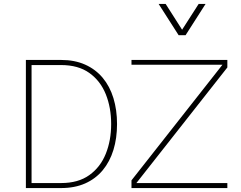

<svg xmlns="http://www.w3.org/2000/svg" viewBox="-20 -954 1225 974"><path d="M573.7 -324.7Q573.7 -396.5 555.4 -456.3Q537.1 -516.1 501 -559.3Q464.8 -602.5 411.9 -626.2Q358.9 -649.9 290 -649.9H111.3V0H290Q358.9 0 411.9 -23.4Q464.8 -46.9 501 -90.3Q537.1 -133.8 555.4 -193.4Q573.7 -252.9 573.7 -324.7ZM543.9 -324.7Q543.9 -241.7 516.6 -173.8Q489.3 -106 433.1 -65.7Q377 -25.4 290 -25.4H140.1V-624H290Q377 -624 433.1 -584Q489.3 -543.9 516.6 -476.1Q543.9 -408.2 543.9 -324.7ZM647 -625.5H1108.4L647 -39.1V0H1133.3V-25.4H671.9L1133.3 -611.8V-649.9H647ZM784.7 -934.1 886.2 -775.4H921.4L1022.9 -934.1H987.8L903.8 -803.2L820.3 -934.1Z"/></svg>

Font: Estedad-FD-VF Thin
Style: Regular
Weight: 100
Designer: Amin Abedi
Version: Version 5.0